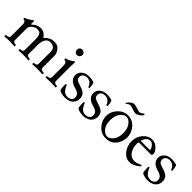

<svg xmlns="http://www.w3.org/2000/svg" viewBox="184 -1604 2602 2602"><g transform="rotate(45 1485.5 -302.5)"><path d="M758.3 3.9Q720.7 0 665.8 0Q610.8 0 573.2 3.9Q566.4 3.9 566.4 -10Q566.4 -23.9 573.2 -23.9Q627 -23.9 627 -62V-283.2Q627 -340.3 599.4 -360.6Q571.8 -380.9 529.8 -380.9Q487.3 -380.9 462.2 -340.8Q437 -300.8 437 -232.9V-62Q437 -23.9 493.2 -23.9Q500 -23.9 500 -10Q500 3.9 493.2 3.9Q454.1 0 400.1 0Q346.2 0 308.6 3.9Q301.8 3.9 301.8 -10Q301.8 -23.9 308.6 -23.9Q362.3 -23.9 362.3 -62V-259.8Q362.3 -303.7 354.5 -331.5Q346.7 -359.4 330.8 -370.1Q314.9 -380.9 278.8 -380.9Q256.8 -380.9 241 -372.6Q225.1 -364.3 209.7 -352.5Q194.3 -340.8 183.6 -324.2Q172.9 -307.6 172.9 -288.1V-62Q172.9 -23.9 224.6 -23.9Q231.4 -23.9 231.4 -10Q231.4 3.9 224.6 3.9Q187 0 132.6 0Q78.1 0 39.1 3.9Q32.2 3.9 32.2 -10Q32.2 -23.9 39.1 -23.9Q98.1 -23.9 98.1 -62V-282.2Q98.1 -342.8 57.1 -342.8Q48.8 -342.8 48.8 -356.4Q48.8 -370.1 57.1 -370.1Q69.3 -370.1 97.9 -387Q126.5 -403.8 143.8 -417.5Q161.1 -431.2 167.5 -431.2Q174.8 -431.2 174.3 -418Q172.4 -379.9 172.4 -377.4Q172.4 -367.2 178.2 -367.2Q182.6 -367.2 186.5 -371.1Q237.3 -424.8 309.6 -424.8Q374 -424.8 415 -365.2Q420.4 -357.4 424.6 -357.4Q428.7 -357.4 434.1 -363.8Q489.3 -424.8 567.9 -424.8Q627.4 -424.8 656.5 -391.6Q685.5 -358.4 693.6 -333.7Q701.7 -309.1 701.7 -275.9V-62Q701.7 -23.9 758.3 -23.9Q765.1 -23.9 765.1 -10Q765.1 3.9 758.3 3.9Z M1012.7 3.9Q975.6 0 921.4 0Q867.2 0 827.6 3.9Q820.8 3.9 820.8 -10Q820.8 -23.9 827.6 -23.9Q882.8 -23.9 882.8 -62V-278.8Q882.8 -346.2 837.9 -346.2Q829.6 -346.2 829.6 -359.9Q829.6 -373.5 837.9 -373.5Q854 -373.5 885.5 -390.1Q917 -406.7 933.1 -418.9Q949.2 -431.2 954.6 -431.2Q960.4 -431.2 960.4 -423.3Q957.5 -370.6 957.5 -342.3V-62Q957.5 -23.9 1012.7 -23.9Q1019.5 -23.9 1019.5 -10Q1019.5 3.9 1012.7 3.9ZM962.9 -564.9Q962.9 -543 947.3 -527.3Q931.6 -511.7 909.7 -511.7Q887.7 -511.7 872.8 -527.3Q857.9 -543 857.9 -564.9Q857.9 -586.9 872.8 -601.8Q887.7 -616.7 909.7 -616.7Q931.6 -616.7 947.3 -601.8Q962.9 -586.9 962.9 -564.9Z M1357.4 -120.1Q1357.4 -80.6 1336.9 -49.6Q1316.4 -18.6 1280.8 -3.2Q1245.1 12.2 1205.6 12.2Q1129.4 12.2 1088.4 -17.1Q1078.6 -47.9 1078.6 -101.1V-123Q1078.6 -130.4 1090.1 -130.4Q1101.6 -130.4 1102.5 -123Q1105 -104 1134.3 -61.5Q1163.6 -19 1221.7 -19Q1250.5 -19 1275.4 -37.1Q1300.3 -55.2 1300.3 -89.4Q1300.3 -123.5 1279.3 -144.3Q1258.3 -165 1204.6 -179.4Q1150.9 -193.8 1118.2 -225.6Q1085.4 -257.3 1085.4 -306.2Q1085.4 -356 1126.5 -390.4Q1167.5 -424.8 1230.5 -424.8Q1293.5 -424.8 1331.5 -407.2Q1346.7 -366.2 1346.7 -324.2V-318.8Q1346.7 -312 1335.9 -312Q1325.2 -312 1323.7 -318.8Q1318.8 -345.2 1290.8 -370.1Q1262.7 -395 1225.1 -395Q1187.5 -395 1164.6 -376.7Q1141.6 -358.4 1141.6 -327.1Q1141.6 -297.9 1158 -281.5Q1174.3 -265.1 1239.3 -246.3Q1304.2 -227.5 1330.8 -199Q1357.4 -170.4 1357.4 -120.1Z M1702.6 -120.1Q1702.6 -80.6 1682.1 -49.6Q1661.6 -18.6 1626 -3.2Q1590.3 12.2 1550.8 12.2Q1474.6 12.2 1433.6 -17.1Q1423.8 -47.9 1423.8 -101.1V-123Q1423.8 -130.4 1435.3 -130.4Q1446.8 -130.4 1447.8 -123Q1450.2 -104 1479.5 -61.5Q1508.8 -19 1566.9 -19Q1595.7 -19 1620.6 -37.1Q1645.5 -55.2 1645.5 -89.4Q1645.5 -123.5 1624.5 -144.3Q1603.5 -165 1549.8 -179.4Q1496.1 -193.8 1463.4 -225.6Q1430.7 -257.3 1430.7 -306.2Q1430.7 -356 1471.7 -390.4Q1512.7 -424.8 1575.7 -424.8Q1638.7 -424.8 1676.8 -407.2Q1691.9 -366.2 1691.9 -324.2V-318.8Q1691.9 -312 1681.2 -312Q1670.4 -312 1668.9 -318.8Q1664.1 -345.2 1636 -370.1Q1607.9 -395 1570.3 -395Q1532.7 -395 1509.8 -376.7Q1486.8 -358.4 1486.8 -327.1Q1486.8 -297.9 1503.2 -281.5Q1519.5 -265.1 1584.5 -246.3Q1649.4 -227.5 1676 -199Q1702.6 -170.4 1702.6 -120.1Z M1772 0ZM2028.3 -512.7Q2004.4 -512.7 1961.4 -529.3Q1924.3 -543.5 1904.3 -543.5Q1877.9 -543.5 1848.1 -513.7Q1846.2 -511.7 1844.2 -511.7Q1842.3 -511.7 1840.3 -513.7Q1835.9 -519 1835.9 -521.5Q1835.9 -522 1836.4 -522.5Q1881.3 -592.3 1934.6 -592.3Q1956.1 -592.3 2001.5 -576.2Q2036.6 -563.5 2053.2 -563.5Q2081.1 -563.5 2114.3 -596.7Q2114.7 -597.2 2115.7 -597.2Q2118.2 -597.2 2123 -593.3Q2127.9 -588.9 2127.9 -583.5Q2127.9 -581.5 2127.4 -579.6Q2120.6 -559.6 2085 -535.6Q2050.3 -512.7 2028.3 -512.7ZM1772 -209Q1772 -291 1833 -357.9Q1894 -424.8 1979 -424.8Q2064 -424.8 2123 -358.4Q2182.1 -291 2182.1 -205.1Q2182.1 -119.1 2127.9 -54Q2073.7 11.2 1982.9 11.2Q1892.1 11.2 1832 -57.9Q1772 -127 1772 -209ZM1851.6 -206.1Q1851.6 -119.1 1891.4 -70.1Q1931.2 -21 1977.1 -21Q2022.9 -21 2063 -70.3Q2102.5 -120.1 2102.5 -206.1Q2102.5 -292 2063.5 -343.8Q2024.9 -396 1978 -396Q1931.2 -396 1891.4 -344.5Q1851.6 -293 1851.6 -206.1Z M2258.3 -210.4Q2258.3 -297.4 2313.7 -361.1Q2369.1 -424.8 2438 -424.8Q2506.8 -424.8 2549.3 -377Q2591.8 -329.1 2591.8 -298.8Q2591.8 -268.6 2566.9 -268.1H2347.7Q2333 -268.1 2333 -235.8Q2333 -157.7 2370.4 -101.8Q2407.7 -45.9 2473.6 -45.9Q2522.9 -45.9 2571.8 -75.2Q2574.2 -76.7 2577.1 -76.7Q2583 -76.7 2587.4 -71.3Q2590.8 -67.9 2590.8 -61Q2590.8 -58.6 2588.9 -57.1Q2511.7 11.2 2437 11.2Q2362.3 11.2 2310.3 -56.2Q2258.3 -123.5 2258.3 -210.4ZM2344.2 -307.6Q2344.2 -300.8 2356 -300.8H2512.7Q2520 -300.8 2520 -309.1Q2520 -330.6 2493.4 -363.3Q2466.8 -396 2438 -396Q2406.2 -396 2383.1 -374.8Q2359.9 -353.5 2345.7 -314.9Q2344.2 -311 2344.2 -307.6Z M2942.9 -120.1Q2942.9 -80.6 2922.4 -49.6Q2901.9 -18.6 2866.2 -3.2Q2830.6 12.2 2791 12.2Q2714.8 12.2 2673.8 -17.1Q2664.1 -47.9 2664.1 -101.1V-123Q2664.1 -130.4 2675.5 -130.4Q2687 -130.4 2688 -123Q2690.4 -104 2719.7 -61.5Q2749 -19 2807.1 -19Q2835.9 -19 2860.8 -37.1Q2885.7 -55.2 2885.7 -89.4Q2885.7 -123.5 2864.7 -144.3Q2843.8 -165 2790 -179.4Q2736.3 -193.8 2703.6 -225.6Q2670.9 -257.3 2670.9 -306.2Q2670.9 -356 2711.9 -390.4Q2752.9 -424.8 2815.9 -424.8Q2878.9 -424.8 2917 -407.2Q2932.1 -366.2 2932.1 -324.2V-318.8Q2932.1 -312 2921.4 -312Q2910.6 -312 2909.2 -318.8Q2904.3 -345.2 2876.2 -370.1Q2848.1 -395 2810.5 -395Q2772.9 -395 2750 -376.7Q2727.1 -358.4 2727.1 -327.1Q2727.1 -297.9 2743.4 -281.5Q2759.8 -265.1 2824.7 -246.3Q2889.6 -227.5 2916.3 -199Q2942.9 -170.4 2942.9 -120.1Z"/></g></svg>

Font: Junicode
Style: Regular
Weight: 400
Designer: Peter S. Baker
Foundry: Briery Creek Software
Version: Version 0.7.2